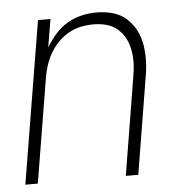

<svg xmlns="http://www.w3.org/2000/svg" viewBox="-44 -570 587 613"><g transform="rotate(-5 250.0 -264.0)"><path d="M13 0 99 -520H139L124 -430Q137 -452 154 -471.5Q171 -491 193 -504Q215 -517 239 -522.5Q263 -528 287 -528Q314 -528 339 -521Q364 -514 382.5 -497.5Q401 -481 412.5 -458.5Q424 -436 428 -410.5Q432 -385 431 -358Q430 -331 425 -305L375 0H335L386 -311Q390 -332 391 -353.5Q392 -375 388.5 -396Q385 -417 376 -435Q367 -453 351.5 -466.5Q336 -480 316 -485.5Q296 -491 274 -491Q254 -491 234 -487Q214 -483 195 -472.5Q176 -462 160.5 -446Q145 -430 134.5 -411.5Q124 -393 117.5 -373Q111 -353 108 -333L53 0Z"/></g></svg>

Font: Iosevka Term Curly Extralight
Style: Italic
Weight: 200
Italic angle: -9°
Designer: Belleve Invis
Foundry: Belleve Invis
Version: Version 32.3.0